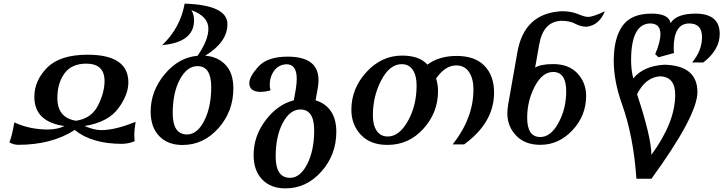

<svg xmlns="http://www.w3.org/2000/svg" viewBox="-20 -789 3990 1059"><path d="M79.1 9.8Q51.3 8.3 31.7 -3.9Q45.9 -37.1 59.1 -113.8Q143.6 -74.7 243.7 -74.7Q294.9 -74.7 335.9 -93.8Q169.4 -116.7 169.4 -254.9Q169.4 -343.8 239.5 -415.3Q309.6 -486.8 462.4 -487.3Q688 -487.3 688 -334.5Q688 -266.6 632.3 -190.9Q576.7 -115.2 446.3 -93.8Q500 -71.3 538.6 -71.3Q615.7 -71.3 728 -117.2Q720.7 -73.7 720.7 -46.4Q720.7 -27.8 723.1 -10.3Q689 3.9 652.8 4.4Q485.8 4.4 392.1 -72.3Q266.1 9.8 79.1 9.8ZM399.4 -123Q483.9 -135.3 520.3 -206.8Q556.6 -278.3 556.6 -341.8Q556.6 -438 456.1 -438Q374.5 -438 335.4 -383.8Q296.4 -329.6 296.4 -248Q296.4 -139.2 399.4 -123Z M1011.7 -47.4Q1067.9 -47.4 1106.4 -122.8Q1145 -198.2 1145 -309.1Q1145 -424.3 1069.3 -424.3Q1011.2 -424.3 971.9 -350.6Q932.6 -276.9 932.6 -165Q932.6 -47.4 1011.7 -47.4ZM986.8 10.7Q905.3 10.7 858.2 -38.3Q811 -87.4 811 -173.3Q811 -286.6 888.2 -379.4Q965.3 -472.2 1069.8 -481.4Q1129.4 -567.9 1129.4 -630.4Q1129.4 -699.2 1035.6 -732.9Q1050.3 -709.5 1050.3 -676.8Q1050.3 -556.2 874.5 -540Q975.1 -636.2 998.5 -769Q1234.4 -761.2 1234.4 -655.8Q1234.4 -556.2 1111.8 -481.9Q1182.6 -476.1 1224.9 -430.4Q1267.1 -384.8 1267.1 -301.3Q1267.1 -174.3 1184.6 -81.8Q1102.1 10.7 986.8 10.7Z M1579.6 191.9Q1635.7 191.9 1674.3 116.5Q1712.9 41 1712.9 -69.8Q1712.9 -185.1 1637.2 -185.1Q1579.1 -185.1 1539.8 -111.3Q1500.5 -37.6 1500.5 74.2Q1500.5 191.9 1579.6 191.9ZM1554.7 250Q1473.1 250 1426 200.9Q1378.9 151.9 1378.9 65.9Q1378.9 -39.6 1445.6 -126.5Q1512.2 -213.4 1600.6 -235.8L1611.8 -298.8Q1616.7 -330.6 1616.7 -354.5Q1616.7 -434.6 1560.1 -434.6Q1517.1 -432.6 1492.4 -399.2Q1467.8 -365.7 1467.8 -319.8Q1467.8 -302.7 1473.1 -291.5Q1447.8 -282.2 1412.1 -282.2Q1355 -285.2 1355 -330.6Q1355 -366.2 1404.8 -421.4Q1454.6 -476.6 1566.4 -476.6Q1736.8 -476.6 1736.8 -347.2Q1736.8 -327.1 1732.9 -304.2L1720.7 -235.4Q1775.4 -219.2 1805.2 -175.5Q1835 -131.8 1835 -62Q1835 64.9 1752.4 157.5Q1669.9 250 1554.7 250Z M2119.1 -36.1Q2181.6 -36.1 2229.7 -121.3Q2277.8 -206.5 2277.8 -317.4Q2277.8 -373 2256.3 -404.1Q2234.9 -435.1 2195.8 -435.1Q2129.4 -435.1 2083 -346.7Q2036.6 -258.3 2036.6 -152.3Q2036.6 -98.6 2057.9 -67.4Q2079.1 -36.1 2119.1 -36.1ZM2117.2 10.3Q2022.9 10.3 1970.5 -45.4Q1918 -101.1 1918 -184.1Q1918 -300.8 2001.2 -391.6Q2084.5 -482.4 2197.8 -482.4Q2293 -482.4 2337.4 -432.6Q2401.9 -480.5 2498 -480.5Q2600.6 -480.5 2652.8 -425.5Q2705.1 -370.6 2705.1 -278.8Q2705.1 -112.3 2540 7.3H2477.1Q2591.3 -138.2 2591.3 -294.9Q2591.3 -356.4 2566.7 -392.3Q2542 -428.2 2496.1 -428.2Q2435.5 -428.2 2385.3 -356Q2396 -323.7 2396 -286.6Q2396 -168 2315.4 -78.9Q2234.9 10.3 2117.2 10.3Z M2960 -33.2Q3018.1 -33.2 3060.5 -111.6Q3103 -189.9 3103 -285.6Q3103 -392.1 3030.8 -392.1Q2971.2 -392.1 2929.4 -312Q2887.7 -231.9 2887.7 -139.6Q2887.7 -33.2 2960 -33.2ZM2960 9.8Q2875.5 9.8 2826.9 -41Q2778.3 -91.8 2778.3 -164.1Q2778.3 -186.5 2782.7 -211.4L2834 -502.4Q2872.1 -717.3 3079.6 -727.1Q3131.3 -727.1 3168 -711.4Q3204.6 -695.8 3223.1 -695.8Q3251.5 -695.8 3316.4 -726.6Q3283.7 -649.4 3216.3 -641.6Q3182.6 -641.6 3152.8 -658Q3123 -674.3 3075.2 -674.3Q2976.1 -669.9 2954.1 -543.9L2931.6 -416Q2961.9 -435.5 3030.8 -435.5Q3117.7 -435.5 3165.3 -384Q3212.9 -332.5 3212.9 -260.3Q3212.9 -151.4 3137.7 -70.8Q3062.5 9.8 2960 9.8Z M3572.8 64.9Q3704.1 -113.8 3704.1 -266.6Q3704.1 -364.7 3621.6 -368.2Q3541 -363.3 3493.7 -269.5Q3572.3 -32.7 3572.8 64.9ZM3573.2 196.8H3490.2Q3474.6 -35.2 3410.6 -214.8Q3365.2 -341.3 3365.2 -453.6Q3365.2 -578.6 3413.3 -646.2Q3461.4 -713.9 3573.7 -713.9Q3668.5 -713.9 3678.7 -662.1Q3711.9 -713.9 3816.9 -713.9Q3949.7 -713.4 3949.7 -602.1Q3949.7 -514.2 3858.9 -444.3H3797.4Q3852.1 -509.8 3852.1 -585Q3852.1 -659.7 3781.2 -659.7Q3695.8 -658.7 3695.8 -523.4Q3695.8 -508.8 3697.8 -496.6L3612.3 -473.1L3593.8 -490.2Q3622.6 -557.1 3622.6 -601.1Q3622.6 -658.7 3567.4 -659.7Q3460.9 -658.7 3460.9 -456.1Q3460.9 -402.8 3473.1 -356.4Q3527.8 -424.8 3644 -432.1Q3826.7 -427.7 3826.7 -281.2Q3826.7 -151.9 3573.2 196.8Z"/></svg>

Font: Kelvinch
Style: Bold Italic
Weight: 700
Italic angle: -10°
Designer: Paul James Miller
Foundry: High-Logic / Made with FontCreator
Version: Version 3.30 September 23, 2016